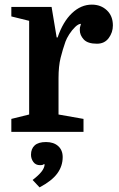

<svg xmlns="http://www.w3.org/2000/svg" viewBox="-20 -570 514 830"><path d="M330 -467Q330 -467 330 -467Q330 -467 330 -467Q319 -467 305 -453.5Q291 -440 279.5 -422Q268 -404 263 -390Q251 -356 242 -320Q233 -284 233 -232V-75L341 -56V0H29V-56L106 -75V-480L29 -499V-540H203L225 -408H229Q252 -476 291 -513Q330 -550 377 -550Q416 -550 442 -525.5Q468 -501 468 -460Q468 -430 450 -405.5Q432 -381 399 -381Q359 -381 342 -399.5Q325 -418 325 -440Q325 -447 325.5 -450.5Q326 -454 330 -467ZM179 44Q212 44 231.5 61.5Q251 79 251 109Q251 148 227.5 180Q204 212 151 240L121 208Q147 188 159.5 172Q172 156 173 141L170 139Q167 144 153 144Q134 144 124 130Q114 116 114 99Q114 73 130 58.5Q146 44 179 44Z"/></svg>

Font: Domine
Style: Bold
Weight: 700
Designer: Pablo Impallari, Rodrigo Fuenzalida, Brenda Gallo
Foundry: Pablo Impallari, Rodrigo Fuenzalida, Brenda Gallo
Version: Version 2.000